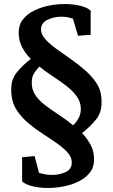

<svg xmlns="http://www.w3.org/2000/svg" viewBox="-20 -747 560 955"><path d="M484 -263Q485 -255 485 -248.5Q485 -242 485 -235Q485 -187 457.5 -152.5Q430 -118 388 -85Q414 -58 431 -26Q448 6 448 46Q448 85 426.5 112Q405 139 370 156Q335 173 295 180.5Q255 188 219 188Q176 188 140.5 179Q105 170 90 155V35L152 29L174 113Q174 113 194 118Q214 123 238 123Q276 123 306.5 109Q337 95 337 61Q337 35 316.5 12Q296 -11 263.5 -34Q231 -57 193.5 -81Q156 -105 122 -133.5Q88 -162 64.5 -197Q41 -232 37 -276Q36 -284 36 -291Q36 -298 36 -305Q36 -353 63.5 -387Q91 -421 133 -454Q106 -481 89.5 -513Q73 -545 73 -585Q73 -624 94.5 -651Q116 -678 151 -695Q186 -712 226 -719.5Q266 -727 302 -727Q345 -727 380.5 -718Q416 -709 431 -694V-574L368 -569L343 -654Q343 -654 326 -659Q309 -664 286 -664Q248 -664 216 -648.5Q184 -633 184 -600Q184 -576 205 -552.5Q226 -529 259 -505Q292 -481 329.5 -455Q367 -429 401 -399.5Q435 -370 458 -336.5Q481 -303 484 -263ZM382 -205Q382 -239 362.5 -266.5Q343 -294 311.5 -318.5Q280 -343 244 -366.5Q208 -390 176 -416Q153 -391 145.5 -375Q138 -359 138 -334Q138 -300 156.5 -273Q175 -246 205.5 -223Q236 -200 272.5 -176Q309 -152 344 -124Q359 -138 370.5 -158.5Q382 -179 382 -205Z"/></svg>

Font: Brawler
Style: Bold
Weight: 700
Designer: Oleg Frolov, Haley Fiege
Foundry: Oleg Frolov, Haley Fiege
Version: Version 1.101; ttfautohint (v1.8.3)